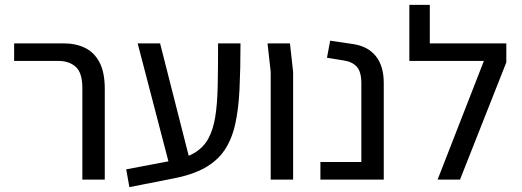

<svg xmlns="http://www.w3.org/2000/svg" viewBox="-20 -737 2141 788"><path d="M318 0V-376Q318 -438 291 -462.5Q264 -487 219 -487H38V-559H241Q291 -559 329 -540.5Q367 -522 388.5 -481Q410 -440 410 -372V0Z M511 31 498 -42 688 -78Q745 -89 780.5 -111Q816 -133 835.5 -169Q855 -205 863.5 -258Q872 -311 873.5 -385.5Q875 -460 875 -559H967Q967 -453 963 -370.5Q959 -288 945 -226Q931 -164 901 -120Q871 -76 819.5 -47.5Q768 -19 689 -4ZM673 -68 545 -559H637L762 -68Z M1091 0V-442L1078 -559H1170L1183 -442V0Z M1295 0V-72H1463V-395Q1463 -443 1444 -463.5Q1425 -484 1390 -489L1322 -500L1335 -570L1430 -556Q1490 -547 1522.5 -506.5Q1555 -466 1555 -397V0Z M1776 0 1966 -487H1660V-559H2058V-481L1868 0ZM1660 -487V-717H1744V-487Z"/></svg>

Font: Assistant ExtraLight Medium
Style: Regular
Weight: 500
Version: Version 3.000